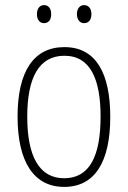

<svg xmlns="http://www.w3.org/2000/svg" viewBox="-20 -724 502 754"><path d="M125 -668C125 -648 135 -633 153 -633C171 -633 181 -647 181 -668C181 -690 171 -704 153 -704C135 -704 125 -689 125 -668ZM282 -669C282 -648 293 -633 310 -633C329 -633 339 -647 339 -669C339 -690 328 -704 310 -704C293 -704 282 -689 282 -669ZM413 -265C413 -433 359 -539 233 -539C111 -539 49 -442 49 -266C49 -90 112 10 232 10C353 10 413 -89 413 -265ZM87 -266C87 -419 133 -505 233 -505C336 -505 375 -411 375 -266C375 -108 330 -24 232 -24C133 -24 87 -112 87 -266Z"/></svg>

Font: Noto Sans Thai Looped Condensed ExtraLight
Style: Regular
Weight: 200
Width: 3
Designer: Sasikarn Vongin, Ben Mitchell
Foundry: The Fontpad Ltd
Version: Version 1.001